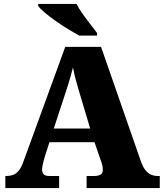

<svg xmlns="http://www.w3.org/2000/svg" viewBox="-20 -951 828 971"><path d="M7 0V-61H14Q31 -61 46 -66.5Q61 -72 74 -87Q87 -102 97 -130L310 -714H491L695 -128Q704 -105 716 -90Q728 -75 743.5 -68Q759 -61 777 -61H788V0H418V-61H458Q474 -61 487 -67Q500 -73 500 -92Q500 -102 498 -111.5Q496 -121 493.5 -129Q491 -137 489 -141L458 -232H230L207 -160Q205 -152 201.5 -140Q198 -128 195.5 -115.5Q193 -103 193 -93Q193 -78 201 -69.5Q209 -61 230 -61H279V0ZM252 -301H436L379 -492Q374 -510 368.5 -528.5Q363 -547 358 -567.5Q353 -588 349 -610Q344 -589 338 -568.5Q332 -548 326.5 -529Q321 -510 315 -493ZM381 -771Q355 -785 323 -804.5Q291 -824 260 -846Q229 -868 205.5 -888Q182 -908 173 -921V-931H367Q378 -909 397 -882Q416 -855 436.5 -829Q457 -803 471 -784V-771Z"/></svg>

Font: Noto Serif Bengali Black
Style: Regular
Weight: 900
Version: Version 2.003